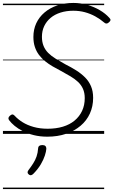

<svg xmlns="http://www.w3.org/2000/svg" viewBox="-20 -910 771 1305"><path d="M302 19Q252 19 210 8.5Q168 -2 135.5 -18.5Q103 -35 79.5 -54.5Q56 -74 42 -93Q36 -101 37.5 -108.5Q39 -116 48 -124Q59 -133 66 -132Q73 -131 80 -123Q102 -99 134 -79Q166 -59 209 -47Q252 -35 304 -35Q361 -35 407.5 -49Q454 -63 487 -90.5Q520 -118 538 -156.5Q556 -195 556 -243Q556 -279 544 -306Q532 -333 510 -353.5Q488 -374 458.5 -391.5Q429 -409 394 -428Q365 -443 337.5 -459Q310 -475 286 -494.5Q262 -514 244.5 -537.5Q227 -561 217 -591Q207 -621 207 -659Q207 -710 226.5 -752Q246 -794 282.5 -825Q319 -856 368.5 -873Q418 -890 479 -890Q527 -890 573 -877Q619 -864 658 -841Q697 -818 723 -789Q732 -780 731 -773Q730 -766 720 -758Q712 -750 703.5 -750Q695 -750 688 -757Q660 -781 627 -799Q594 -817 557 -827Q520 -837 478 -837Q431 -837 391.5 -824.5Q352 -812 324 -788.5Q296 -765 280.5 -732.5Q265 -700 265 -660Q265 -625 276 -598Q287 -571 308 -550Q329 -529 358.5 -511Q388 -493 424 -473Q464 -453 498 -431.5Q532 -410 558 -384Q584 -358 598.5 -324Q613 -290 613 -245Q613 -187 591 -138.5Q569 -90 527.5 -55Q486 -20 429 -0.5Q372 19 302 19ZM176 276Q168 270 167.5 262.5Q167 255 173 247Q192 222 206 200Q220 178 228.5 153.5Q237 129 239 99Q240 86 247.5 81Q255 76 268 76Q282 76 288.5 82.5Q295 89 295 101Q294 119 285 147Q276 175 257.5 206.5Q239 238 209 269Q202 277 193.5 280Q185 283 176 276ZM0 365H688V375H0ZM0 -20H688V0H0ZM0 -505H688V-500H0ZM0 -885H688V-875H0Z"/></svg>

Font: Playwrite DK Loopet Guides
Style: Regular
Weight: 400
Designer: Veronika Burian, José Scaglione
Foundry: TypeTogether
Version: Version 1.003